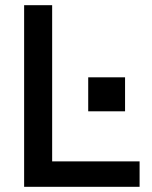

<svg xmlns="http://www.w3.org/2000/svg" viewBox="-20 -720 584 740"><path d="M73 0H518V-98H181V-700H73ZM320 -291H462V-422H320Z"/></svg>

Font: Meta Space Medium
Style: Regular
Weight: 500
Designer: Meta Pool / Florian Karsten
Foundry: Meta Pool / Florian Karsten
Version: Version 2.000;Glyphs 3.1.1 (3137)